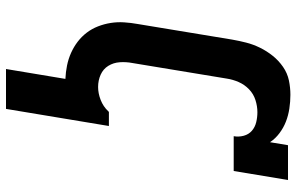

<svg xmlns="http://www.w3.org/2000/svg" viewBox="-194 -589 988 640"><g transform="rotate(90 300.0 -269.0)"><path d="M210 205 243 7Q220 6 198 1.5Q176 -3 156 -12Q136 -21 119 -34Q102 -47 89 -64Q76 -81 68 -101.5Q60 -122 56.5 -144Q53 -166 54.5 -189Q56 -212 60 -234L112 -549Q116 -572 122 -595.5Q128 -619 139 -641.5Q150 -664 166 -684Q182 -704 203 -718.5Q224 -733 248 -738Q272 -743 296 -743Q319 -743 342 -739.5Q365 -736 385.5 -728Q406 -720 424 -706.5Q442 -693 454 -675L464 -735H580L550 -554H434Q437 -571 432.5 -587.5Q428 -604 416 -614.5Q404 -625 387.5 -629Q371 -633 354 -633Q334 -633 313.5 -626.5Q293 -620 277.5 -605Q262 -590 253.5 -570.5Q245 -551 242 -531L190 -216Q186 -195 187.5 -174Q189 -153 199.5 -136Q210 -119 229 -110.5Q248 -102 270 -102Q291 -102 313 -110.5Q335 -119 351 -136L353 -138H400L343 205Z"/></g></svg>

Font: Iosevka Curly Slab XBdEx
Style: Italic
Weight: 800
Width: 7
Italic angle: -9°
Monospace: yes
Designer: Belleve Invis
Foundry: Belleve Invis
Version: Version 11.1.0; ttfautohint (v1.8.3)